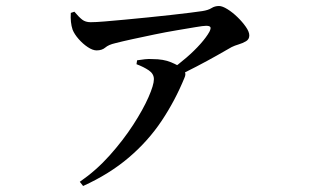

<svg xmlns="http://www.w3.org/2000/svg" viewBox="-20 -560 1040 640"><path d="M548 -326Q576 -346 602 -368.5Q628 -391 648 -413.5Q668 -436 678 -454Q684 -466 681 -470Q678 -474 667 -474Q658 -474 631.5 -469.5Q605 -465 569 -459Q533 -453 494.5 -445Q456 -437 421.5 -429.5Q387 -422 364 -416Q342 -411 331 -401.5Q320 -392 302 -392Q289 -392 272.5 -403Q256 -414 242 -430Q228 -446 222 -461Q218 -473 216.5 -487Q215 -501 216 -517L228 -521Q243 -503 254 -494.5Q265 -486 282 -486Q299 -486 329 -488.5Q359 -491 396.5 -494.5Q434 -498 473.5 -502Q513 -506 549 -510Q585 -514 613 -517.5Q641 -521 654 -523Q674 -526 685 -533Q696 -540 710 -540Q721 -540 738 -529.5Q755 -519 771.5 -503Q788 -487 799.5 -470.5Q811 -454 811 -442Q811 -429 800 -422.5Q789 -416 775.5 -412Q762 -408 752 -403Q733 -392 702 -374.5Q671 -357 634.5 -338Q598 -319 560 -301ZM246 46Q301 8 346 -42.5Q391 -93 424 -144Q457 -195 475 -236Q493 -277 493 -296Q493 -314 476 -325.5Q459 -337 435 -346L437 -359Q450 -361 463 -362.5Q476 -364 489 -363Q525 -363 550 -352.5Q575 -342 584 -334Q593 -327 596.5 -319.5Q600 -312 595 -301Q564 -225 519 -157.5Q474 -90 409.5 -35Q345 20 257 60Z"/></svg>

Font: Noto Serif KR SemiBold
Style: Regular
Weight: 600
Designer: Ryoko NISHIZUKA 西塚涼子 (kana & ideographs); Frank Grießhammer (Latin, Greek & Cyrillic); Wenlong ZHANG 张文龙 (bopomofo); San
Foundry: Adobe
Version: Version 2.003-H1;hotconv 1.1.1;makeotfexe 2.6.0